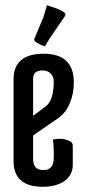

<svg xmlns="http://www.w3.org/2000/svg" viewBox="-20 -706 325 736"><path d="M107 -405V-262L155 -298Q186 -321 186 -393Q186 -413 174 -424.5Q162 -436 144 -436Q107 -436 107 -405ZM32 -402Q32 -500 147.5 -500Q263 -500 263 -390Q263 -346 247 -309Q231 -272 203 -253L107 -187V-96Q107 -54 146.5 -54Q186 -54 186 -101V-124Q186 -149 183 -171Q196 -174 209.5 -174Q223 -174 235 -170Q259 -164 259 -147V-75Q259 -35 227.5 -12.5Q196 10 144 10Q32 10 32 -89ZM160 -686Q231 -664 231 -651Q231 -648 228 -643L170 -558L152 -528Q111 -543 111 -554Q111 -557 113 -560L147 -642Z"/></svg>

Font: Medula One
Style: Regular
Weight: 400
Designer: Luciano Vergara
Foundry: Luciano Vergara
Version: Version 1.002